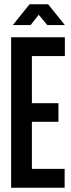

<svg xmlns="http://www.w3.org/2000/svg" viewBox="-20 -877 331 897"><path d="M118 -857 40 -760H123L161 -808L201 -760H283L205 -857ZM32 -703V0H282V-88H129V-308H253V-395H129V-615H283V-703Z"/></svg>

Font: Modon Arabic
Style: Bold
Weight: 700
Designer: Ahmedzaza
Foundry: Ahmedzaza
Version: Version 2.010